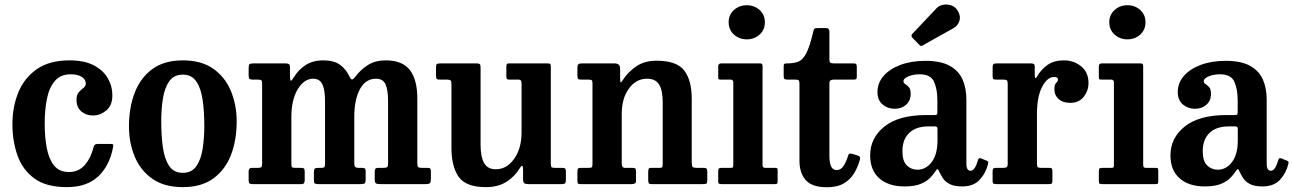

<svg xmlns="http://www.w3.org/2000/svg" viewBox="-20 -793 5570 827"><path d="M33.5 -258Q33.5 -333 59.2 -395.5Q85 -458 139.2 -495.5Q193.5 -533 279.5 -533Q343 -533 383.8 -511.8Q424.5 -490.5 444.2 -456.2Q464 -422 464 -382Q464 -339 437.8 -317.2Q411.5 -295.5 381 -295.5Q350.5 -295.5 330 -313.2Q309.5 -331 309.5 -363.5Q309.5 -385 319.5 -396Q329.5 -407 339.5 -414.5Q349.5 -422 349.5 -433.5Q349.5 -451 331.8 -462Q314 -473 284.5 -473Q241 -473 216.5 -444.5Q192 -416 182.2 -367.8Q172.5 -319.5 172.5 -261Q172.5 -202.5 181.5 -155.2Q190.5 -108 213 -80Q235.5 -52 276.5 -52Q319.5 -52 346 -83.2Q372.5 -114.5 384 -162.5Q386.5 -173 401.5 -173H456Q465.5 -173 467 -171Q468.5 -169 467.5 -162Q453.5 -81.5 404.2 -34.2Q355 13 267.5 13Q179.5 13 128.5 -24Q77.5 -61 55.5 -122.8Q33.5 -184.5 33.5 -258Z M535.5 -248.5Q535.5 -328.5 560 -393Q584.5 -457.5 635.8 -495.2Q687 -533 767.5 -533Q848 -533 899.2 -496.5Q950.5 -460 975 -400Q999.5 -340 999.5 -270Q999.5 -190 975 -126Q950.5 -62 899.2 -24.5Q848 13 767.5 13Q687 13 635.8 -23.2Q584.5 -59.5 560 -119Q535.5 -178.5 535.5 -248.5ZM674.5 -270Q674.5 -207.5 681.8 -157.2Q689 -107 709 -77.8Q729 -48.5 767.5 -48.5Q805.5 -48.5 825.5 -77Q845.5 -105.5 852.8 -151.5Q860 -197.5 860 -250Q860 -313 852.8 -363Q845.5 -413 825.5 -442.2Q805.5 -471.5 767.5 -471.5Q729 -471.5 709 -443Q689 -414.5 681.8 -368.8Q674.5 -323 674.5 -270Z M1051 -16V-55.5Q1051 -70 1065 -70H1091.5Q1102.5 -70 1105.8 -73.5Q1109 -77 1109 -89.5V-432Q1109 -444.5 1105.5 -447.2Q1102 -450 1092 -450H1070.5Q1059.5 -450 1055.2 -453Q1051 -456 1051 -468.5V-498Q1051 -512 1054.5 -516Q1058 -520 1071.5 -520H1207.5Q1219 -520 1224 -517.2Q1229 -514.5 1229 -502.5V-474Q1229 -444 1233.2 -445.2Q1237.5 -446.5 1246.5 -461.5Q1266 -493 1296.8 -513Q1327.5 -533 1372.5 -533Q1417.5 -533 1443.8 -514.5Q1470 -496 1485.5 -463Q1492 -449 1497.2 -450.8Q1502.5 -452.5 1510 -462Q1533.5 -493.5 1565.2 -513.2Q1597 -533 1641 -533Q1713.5 -533 1745.5 -491.2Q1777.5 -449.5 1777.5 -369V-91Q1777.5 -77.5 1780.8 -73.8Q1784 -70 1796.5 -70H1822.5Q1830.5 -70 1833.2 -66.8Q1836 -63.5 1836 -54V-24Q1836 -8.5 1832 -4.2Q1828 0 1813 0H1619Q1604.5 0 1599.2 -3.2Q1594 -6.5 1594 -22V-49.5Q1594 -61.5 1596.8 -65.8Q1599.5 -70 1610 -70H1631.5Q1644 -70 1647.8 -73.2Q1651.5 -76.5 1651.5 -89.5V-356.5Q1651.5 -406 1640.5 -430Q1629.5 -454 1600 -454Q1554.5 -454 1530.2 -408.8Q1506 -363.5 1506 -289V-89.5Q1506 -77.5 1510.2 -73.8Q1514.5 -70 1522.5 -70H1539Q1546.5 -70 1550.8 -67.8Q1555 -65.5 1555 -54V-21Q1555 -8 1551.5 -4Q1548 0 1534 0H1351Q1339.5 0 1335.8 -3.2Q1332 -6.5 1332 -18.5V-49Q1332 -62 1335.5 -66Q1339 -70 1349 -70H1365Q1374.5 -70 1377.2 -73.8Q1380 -77.5 1380 -90V-356.5Q1380 -406 1368.5 -430Q1357 -454 1329 -454Q1290 -454 1262.5 -408.8Q1235 -363.5 1235 -289V-91.5Q1235 -76.5 1237.2 -73.2Q1239.5 -70 1253.5 -70H1276Q1286 -70 1289.2 -67Q1292.5 -64 1292.5 -53V-18.5Q1292.5 -10 1290 -5Q1287.5 0 1278.5 0H1068Q1058.5 0 1054.8 -2.8Q1051 -5.5 1051 -16Z M1924.5 -156.5V-430Q1924.5 -442 1921.2 -446Q1918 -450 1907.5 -450H1875.5Q1865 -450 1861.5 -453Q1858 -456 1858 -466.5V-499Q1858 -513 1861 -516.5Q1864 -520 1877.5 -520H2031.5Q2042.5 -520 2046.2 -516.8Q2050 -513.5 2050 -503V-169Q2050 -118 2065 -91Q2080 -64 2116 -64Q2162.5 -64 2194.5 -108.8Q2226.5 -153.5 2226.5 -223V-432Q2226.5 -442.5 2223.5 -446.2Q2220.5 -450 2213 -450H2174.5Q2167 -450 2164 -452.5Q2161 -455 2161 -465.5V-505Q2161 -514.5 2163.2 -517.2Q2165.5 -520 2174.5 -520H2337.5Q2348 -520 2350.2 -517Q2352.5 -514 2352.5 -503V-89Q2352.5 -76 2355.8 -73Q2359 -70 2370.5 -70H2402.5Q2411 -70 2414.2 -66.8Q2417.5 -63.5 2417.5 -53V-19.5Q2417.5 -8 2414.2 -4Q2411 0 2400 0H2256Q2242.5 0 2237.8 -4.2Q2233 -8.5 2233 -23.5V-62.5Q2233 -91.5 2219 -69Q2199.5 -35 2163.2 -11Q2127 13 2073 13Q1986.5 13 1955.5 -31.5Q1924.5 -76 1924.5 -156.5Z M2516.5 -450H2482Q2472 -450 2469.5 -454Q2467 -458 2467 -470.5V-500Q2467 -512 2471 -516Q2475 -520 2486 -520H2626.5Q2638 -520 2644.5 -515Q2651 -510 2651 -496V-462Q2651 -440.5 2653.2 -438.5Q2655.5 -436.5 2663.5 -449.5Q2684 -481.5 2719.5 -506.5Q2755 -531.5 2808.5 -531.5Q2894.5 -531.5 2927 -489.5Q2959.5 -447.5 2959.5 -367.5V-92.5Q2959.5 -78 2963.2 -74Q2967 -70 2980 -70H3011.5Q3020.5 -70 3023.5 -66.5Q3026.5 -63 3026.5 -53V-19Q3026.5 -4.5 3023 -2.2Q3019.5 0 3005.5 0H2787.5Q2777 0 2774.5 -3.5Q2772 -7 2772 -18V-51Q2772 -60 2773.8 -65Q2775.5 -70 2783 -70H2821Q2830.5 -70 2832.5 -73.2Q2834.5 -76.5 2834.5 -90V-352.5Q2834.5 -403.5 2819 -428.8Q2803.5 -454 2767 -454Q2720 -454 2689 -411.8Q2658 -369.5 2658 -301.5V-89Q2658 -70 2671.5 -70H2705Q2714 -70 2716.8 -66.8Q2719.5 -63.5 2719.5 -51V-16Q2719.5 -6 2715 -3Q2710.5 0 2701 0H2482Q2471 0 2469 -3.2Q2467 -6.5 2467 -17.5V-52.5Q2467 -64.5 2470 -67.2Q2473 -70 2484.5 -70H2514.5Q2525 -70 2528.5 -72Q2532 -74 2532 -86.5V-433.5Q2532 -444.5 2528.8 -447.2Q2525.5 -450 2516.5 -450Z M3118.5 -697Q3118.5 -729.5 3141.5 -750Q3164.5 -770.5 3196.5 -770.5Q3229 -770.5 3251.8 -750Q3274.5 -729.5 3274.5 -697Q3274.5 -664.5 3251.8 -644Q3229 -623.5 3196.5 -623.5Q3164.5 -623.5 3141.5 -644Q3118.5 -664.5 3118.5 -697ZM3127.5 -450H3085Q3077.5 -450 3075.5 -452Q3073.5 -454 3073.5 -461.5V-506.5Q3073.5 -520 3086.5 -520H3254Q3264.5 -520 3264.5 -509.5V-82Q3264.5 -70 3275 -70H3317Q3324.5 -70 3327 -68.5Q3329.5 -67 3329.5 -59.5V-13Q3329.5 -5 3327.5 -2.5Q3325.5 0 3317.5 0H3088Q3080 0 3076.8 -2Q3073.5 -4 3073.5 -12V-55Q3073.5 -65 3076.8 -67.5Q3080 -70 3089 -70H3126.5Q3135 -70 3136.8 -72.5Q3138.5 -75 3138.5 -83V-437.5Q3138.5 -450 3127.5 -450Z M3684 -106Q3675.5 -74.5 3659.2 -47.2Q3643 -20 3614.8 -3.2Q3586.5 13.5 3542 13.5Q3478 13.5 3450.8 -17Q3423.5 -47.5 3423.5 -101V-432.5Q3423.5 -442 3420.8 -446Q3418 -450 3408 -450H3372.5Q3362.5 -450 3359 -452.8Q3355.5 -455.5 3355.5 -465.5V-505Q3355.5 -515.5 3358.5 -517.8Q3361.5 -520 3371.5 -520Q3400.5 -520 3419.8 -528Q3439 -536 3453.5 -564.8Q3468 -593.5 3483 -656.5Q3485 -665.5 3487.2 -668.8Q3489.5 -672 3501.5 -672H3538.5Q3552.5 -672 3552.5 -657V-537Q3552.5 -526 3556.8 -523Q3561 -520 3571 -520H3655.5Q3664.5 -520 3667.5 -517Q3670.5 -514 3670.5 -504.5V-462.5Q3670.5 -454 3667 -452Q3663.5 -450 3655 -450H3572Q3562.5 -450 3557.5 -447Q3552.5 -444 3552.5 -433.5V-121Q3552.5 -60.5 3583.5 -60.5Q3601.5 -60.5 3613.2 -78Q3625 -95.5 3633 -122.5Q3635.5 -130.5 3639.2 -131.2Q3643 -132 3652 -130L3675 -123Q3687.5 -119 3684 -106Z M3728 -124Q3728 -199 3789.8 -248.2Q3851.5 -297.5 3970 -297.5H4004.5Q4013 -297.5 4015.2 -299.5Q4017.5 -301.5 4017.5 -310.5V-362Q4017.5 -408.5 4003.2 -440.8Q3989 -473 3941 -473Q3914.5 -473 3893 -464.2Q3871.5 -455.5 3871.5 -443.5Q3871.5 -435.5 3879.2 -430.8Q3887 -426 3894.8 -417.5Q3902.5 -409 3902.5 -388.5Q3902.5 -359.5 3883 -342Q3863.5 -324.5 3833.5 -324.5Q3803.5 -324.5 3781.5 -343Q3759.5 -361.5 3759.5 -397Q3759.5 -435.5 3785.8 -465.8Q3812 -496 3858.5 -513.5Q3905 -531 3966 -531Q4033 -531 4071.8 -509Q4110.5 -487 4126.5 -449.5Q4142.5 -412 4142.5 -364.5V-87.5Q4142.5 -57.5 4161 -57.5Q4179.5 -57.5 4193 -105Q4195.5 -114 4205 -111L4232 -100Q4238.5 -97.5 4236 -88Q4227 -48.5 4200.2 -19.2Q4173.5 10 4125 10H4124.5Q4090 10 4070.5 -0.2Q4051 -10.5 4041.2 -25.5Q4031.5 -40.5 4025.5 -54Q4022 -63.5 4018.5 -64.2Q4015 -65 4009 -55Q4001 -42.5 3986.5 -27.2Q3972 -12 3945.8 -1Q3919.5 10 3876 10Q3807 10 3767.5 -24.8Q3728 -59.5 3728 -124ZM3867 -142Q3867 -99 3886 -80.5Q3905 -62 3931.5 -62Q3968 -62 3993 -94.8Q4018 -127.5 4018 -188V-237.5Q4018 -248.5 4008.5 -248.5H3979Q3925 -248.5 3896 -220.2Q3867 -192 3867 -142ZM3939 -600.5 3910 -630.5Q3902 -639.5 3910 -647.5L4014 -757.5Q4024.5 -769 4041.8 -772.2Q4059 -775.5 4076 -770.2Q4093 -765 4102.5 -751Q4119 -726.5 4112.8 -704.5Q4106.5 -682.5 4087.5 -672L3957 -599Q3951 -595 3947.5 -595Q3944 -595 3939 -600.5Z M4320.5 -430.5Q4320.5 -442.5 4317.5 -446.2Q4314.5 -450 4302.5 -450H4271Q4260.5 -450 4258 -453.5Q4255.5 -457 4255.5 -468V-502Q4255.5 -512.5 4258.5 -516.2Q4261.5 -520 4272 -520H4419.5Q4428.5 -520 4432.8 -517.5Q4437 -515 4437 -505.5V-472.5Q4437 -458.5 4439.5 -456.5Q4442 -454.5 4448.5 -466Q4465.5 -495 4493 -514Q4520.5 -533 4563 -533Q4605.5 -533 4637 -507.2Q4668.5 -481.5 4668.5 -435Q4668.5 -402.5 4648 -376.2Q4627.5 -350 4590 -350Q4558 -350 4539.8 -366.5Q4521.5 -383 4521.5 -409.5Q4521.5 -429 4529.2 -436Q4537 -443 4537 -450.5Q4537 -461.5 4520.5 -461.5Q4491 -461.5 4468.8 -419Q4446.5 -376.5 4446.5 -302.5V-89.5Q4446.5 -78 4449 -74Q4451.5 -70 4463.5 -70H4499.5Q4509 -70 4511 -66.2Q4513 -62.5 4513 -53V-17Q4513 -7 4510.8 -3.5Q4508.5 0 4499 0H4271.5Q4263 0 4259.2 -2.2Q4255.5 -4.5 4255.5 -13V-55.5Q4255.5 -64.5 4258.8 -67.2Q4262 -70 4271 -70H4299.5Q4311.5 -70 4316 -73.2Q4320.5 -76.5 4320.5 -87.5Z M4758 -697Q4758 -729.5 4781 -750Q4804 -770.5 4836 -770.5Q4868.5 -770.5 4891.2 -750Q4914 -729.5 4914 -697Q4914 -664.5 4891.2 -644Q4868.5 -623.5 4836 -623.5Q4804 -623.5 4781 -644Q4758 -664.5 4758 -697ZM4767 -450H4724.5Q4717 -450 4715 -452Q4713 -454 4713 -461.5V-506.5Q4713 -520 4726 -520H4893.5Q4904 -520 4904 -509.5V-82Q4904 -70 4914.5 -70H4956.5Q4964 -70 4966.5 -68.5Q4969 -67 4969 -59.5V-13Q4969 -5 4967 -2.5Q4965 0 4957 0H4727.5Q4719.5 0 4716.2 -2Q4713 -4 4713 -12V-55Q4713 -65 4716.2 -67.5Q4719.5 -70 4728.5 -70H4766Q4774.5 -70 4776.2 -72.5Q4778 -75 4778 -83V-437.5Q4778 -450 4767 -450Z M5021.5 -124Q5021.5 -199 5083.2 -248.2Q5145 -297.5 5263.5 -297.5H5298Q5306.5 -297.5 5308.8 -299.5Q5311 -301.5 5311 -310.5V-362Q5311 -408.5 5296.8 -440.8Q5282.5 -473 5234.5 -473Q5208 -473 5186.5 -464.2Q5165 -455.5 5165 -443.5Q5165 -435.5 5172.8 -430.8Q5180.5 -426 5188.2 -417.5Q5196 -409 5196 -388.5Q5196 -359.5 5176.5 -342Q5157 -324.5 5127 -324.5Q5097 -324.5 5075 -343Q5053 -361.5 5053 -397Q5053 -435.5 5079.2 -465.8Q5105.5 -496 5152 -513.5Q5198.5 -531 5259.5 -531Q5326.5 -531 5365.2 -509Q5404 -487 5420 -449.5Q5436 -412 5436 -364.5V-87.5Q5436 -57.5 5454.5 -57.5Q5473 -57.5 5486.5 -105Q5489 -114 5498.5 -111L5525.5 -100Q5532 -97.5 5529.5 -88Q5520.5 -48.5 5493.8 -19.2Q5467 10 5418.5 10H5418Q5383.5 10 5364 -0.2Q5344.5 -10.5 5334.8 -25.5Q5325 -40.5 5319 -54Q5315.5 -63.5 5312 -64.2Q5308.5 -65 5302.5 -55Q5294.5 -42.5 5280 -27.2Q5265.5 -12 5239.2 -1Q5213 10 5169.5 10Q5100.5 10 5061 -24.8Q5021.5 -59.5 5021.5 -124ZM5160.5 -142Q5160.5 -99 5179.5 -80.5Q5198.5 -62 5225 -62Q5261.5 -62 5286.5 -94.8Q5311.5 -127.5 5311.5 -188V-237.5Q5311.5 -248.5 5302 -248.5H5272.5Q5218.5 -248.5 5189.5 -220.2Q5160.5 -192 5160.5 -142Z"/></svg>

Font: Besley* Narrow Semi
Style: Regular
Weight: 600
Width: 4
Designer: Owen Earl
Foundry: indestructible type*
Version: Version 3.000; ttfautohint (v1.8.3)